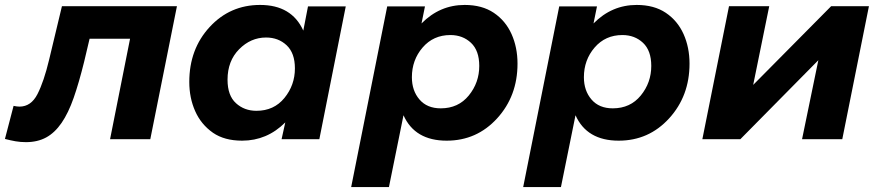

<svg xmlns="http://www.w3.org/2000/svg" viewBox="-67 -564 3560 778"><path d="M-12 -135Q2 -132 12 -132Q59 -132 85 -183Q111 -234 132 -322L184 -539H650L542 0H379L460 -407H296L274 -314Q253 -229 231.5 -167.5Q210 -106 182.5 -66Q155 -26 120 -7Q85 12 38 12Q16 12 -4 8.5Q-24 5 -47 -1Z M914 6Q842.5 6 796 -26Q747.5 -60 723.8 -113.8Q700 -167.5 700 -232Q700 -365 782.5 -454.5Q865 -544 987 -544Q1115 -544 1162 -440L1181 -538H1334L1227 0H1074L1089 -68Q1015 6 914 6ZM972 -115Q1043 -115 1085.5 -167Q1128 -219 1128 -287Q1128 -349 1094.5 -380.5Q1061 -412 1011 -412Q949 -412 902 -364.5Q855 -317 855 -241Q855 -177 889 -146Q923 -115 972 -115Z M1509 194H1356L1502 -538H1655L1641 -469Q1715 -544 1816 -544Q1886.5 -544 1934 -512Q1981.5 -480 2005.8 -426Q2030 -372 2030 -306Q2030 -175 1947.5 -84.5Q1865 6 1743 6Q1614 6 1568 -97ZM1719 -125Q1790 -125 1832.5 -177Q1875 -229 1875 -297Q1875 -359 1841.5 -390.5Q1808 -422 1758 -422Q1689 -422 1645.5 -371.5Q1602 -321 1602 -251Q1602 -196.5 1632.8 -160.8Q1663.5 -125 1719 -125Z M2206 194H2053L2199 -538H2352L2338 -469Q2412 -544 2513 -544Q2583.5 -544 2631 -512Q2678.5 -480 2702.8 -426Q2727 -372 2727 -306Q2727 -175 2644.5 -84.5Q2562 6 2440 6Q2311 6 2265 -97ZM2416 -125Q2487 -125 2529.5 -177Q2572 -229 2572 -297Q2572 -359 2538.5 -390.5Q2505 -422 2455 -422Q2386 -422 2342.5 -371.5Q2299 -321 2299 -251Q2299 -196.5 2329.8 -160.8Q2360.5 -125 2416 -125Z M2887 -539H3050L2985 -220L3301 -539H3454L3346 0H3183L3249 -320L2933 0H2779Z"/></svg>

Font: Argentum Sans SemiBold
Style: Italic
Weight: 600
Italic angle: -11°
Designer: Julieta Ulanovsky (font), Cristiano Sobral (main changes and remaster)
Foundry: Julieta Ulanovsky (font), Cristiano Sobral (main changes and remaster)
Version: Version 2.007;June 15, 2022;FontCreator 14.0.0.2814 64-bit; 